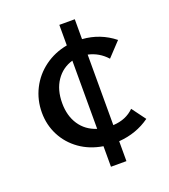

<svg xmlns="http://www.w3.org/2000/svg" viewBox="-125 -661 751 852"><g transform="rotate(-20 250.5 -235.0)"><path d="M473 -46Q409 0 326 6V100H253V3Q191 -7 144.5 -40Q98 -73 72.5 -122.5Q47 -172 47 -230Q47 -290 73 -341.5Q99 -393 146 -427.5Q193 -462 253 -473V-570H326V-476Q410 -470 475 -418L413 -352Q377 -392 326 -403V-70Q387 -73 425 -111ZM253 -79V-401Q204 -387 175 -344.5Q146 -302 146 -239Q146 -179 174 -137Q202 -95 253 -79Z"/></g></svg>

Font: Ysabeau Semibold
Style: Regular
Weight: 600
Designer: Christian Thalmann (Catharsis Fonts)
Version: Version 0.003